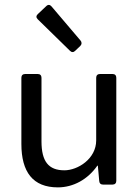

<svg xmlns="http://www.w3.org/2000/svg" viewBox="-20 -771 579 802"><path d="M316.4 -601.6 195.3 -744.1C188.5 -752 180.7 -752.9 172.9 -745.1L137.7 -711.9C130.9 -705.1 129.9 -698.2 137.7 -690.4L272.5 -558.6C279.3 -551.8 287.1 -551.8 293.9 -558.6L315.4 -579.1C322.3 -585.9 322.3 -594.7 316.4 -601.6ZM381.8 -446.3V-184.6C381.8 -107.4 304.7 -59.6 249 -59.6C182.6 -59.6 153.3 -96.7 153.3 -180.7V-446.3C153.3 -456.1 147.5 -461.9 137.7 -461.9H85C75.2 -461.9 69.3 -456.1 69.3 -446.3V-169.9C69.3 -52.7 117.2 11.7 221.7 11.7C286.1 11.7 346.7 -21.5 386.7 -79.1H388.7L394.5 -14.6C395.5 -4.9 400.4 0 410.2 0H450.2C460 0 465.8 -5.9 465.8 -15.6V-446.3C465.8 -456.1 460 -461.9 450.2 -461.9H397.5C387.7 -461.9 381.8 -456.1 381.8 -446.3Z"/></svg>

Font: Ed Sans Neue
Style: Regular
Weight: 400
Designer: Stephen Hutchings
Version: Version 1.004;PS 001.004;hotconv 1.0.88;makeotf.lib2.5.64775